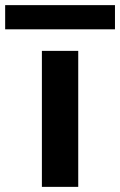

<svg xmlns="http://www.w3.org/2000/svg" viewBox="-88 -728 468 748"><path d="M359.9 -613.8H-67.9V-708H359.9ZM216.8 0H75.2V-529.8H216.8Z"/></svg>

Font: Aurulent Sans
Style: Bold
Weight: 700
Version: Version 2007.05.04